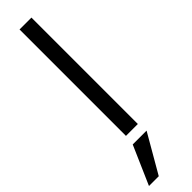

<svg xmlns="http://www.w3.org/2000/svg" viewBox="-341 -683 902 902"><g transform="rotate(-45 110.0 -232.0)"><path d="M52 243H-13L71 51H163ZM156 0H77V-707H156Z"/></g></svg>

Font: Hind Madurai
Style: Regular
Weight: 400
Designer: Jyotish Sonowal
Foundry: Indian Type Foundry
Version: Version 0.702;PS 1.0;hotconv 1.0.81;makeotf.lib2.5.63406